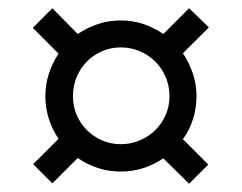

<svg xmlns="http://www.w3.org/2000/svg" viewBox="-20 -588 591 469"><path d="M90.8 -353Q90.8 -381.8 99.4 -408Q107.9 -434.1 123 -457L60.1 -520L107.9 -567.9L169.9 -504.9Q192.9 -520.5 219.2 -529.3Q245.6 -538.1 274.9 -538.1Q304.2 -538.1 330.3 -529.3Q356.4 -520.5 378.9 -504.9L441.9 -567.9L490.2 -521L426.8 -458Q441.9 -435.5 450.9 -408.9Q460 -382.3 460 -353Q460 -323.7 451.4 -296.9Q442.9 -270 426.8 -248L488.8 -186L441.9 -139.2L378.9 -201.2Q356.4 -186 330.3 -177.5Q304.2 -168.9 274.9 -168.9Q245.6 -168.9 218.8 -177.7Q191.9 -186.5 169.9 -202.1L107.9 -140.1L61 -187L123 -249Q107.9 -271 99.4 -297.4Q90.8 -323.7 90.8 -353ZM158.2 -353Q158.2 -328.6 167.2 -307.4Q176.3 -286.1 192.1 -270.3Q208 -254.4 229.2 -245.1Q250.5 -235.8 274.9 -235.8Q299.8 -235.8 321.5 -245.1Q343.3 -254.4 359.4 -270.3Q375.5 -286.1 384.8 -307.4Q394 -328.6 394 -353Q394 -377.9 384.8 -399.7Q375.5 -421.4 359.4 -437.5Q343.3 -453.6 321.5 -462.9Q299.8 -472.2 274.9 -472.2Q250.5 -472.2 229.2 -462.9Q208 -453.6 192.1 -437.5Q176.3 -421.4 167.2 -399.7Q158.2 -377.9 158.2 -353Z"/></svg>

Font: Puppies Kittens
Style: Regular
Weight: 400
Foundry: Ascender Corporation and Peter Mawhorter
Version: Version 0.1